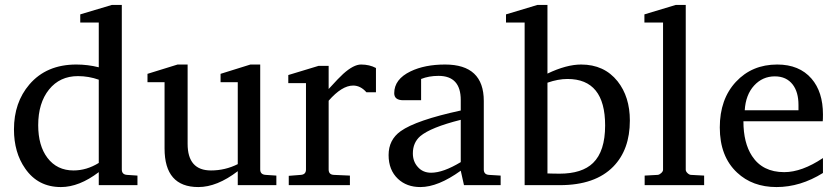

<svg xmlns="http://www.w3.org/2000/svg" viewBox="-20 -757 3421 785"><path d="M542 0H383.8V-53.2Q303.7 7.8 229 7.8Q135.3 7.8 83 -67.9Q37.1 -133.3 37.1 -228Q37.1 -337.9 100.1 -411.6Q169.9 -493.2 292 -493.2Q338.9 -493.2 383.8 -481.9V-665H308.1V-698.2L437 -736.8H478V-64Q478 -43.5 499 -42L542 -39.1ZM383.8 -90.8V-431.2Q342.3 -445.8 298.8 -445.8Q224.6 -445.8 180.4 -390.9Q136.2 -335.9 136.2 -245.1Q136.2 -161.6 173.8 -111.8Q212.9 -60.1 280.8 -60.1Q334 -60.1 383.8 -90.8Z M1109.9 0H952.1V-57.1Q867.2 7.8 791 7.8Q652.8 7.8 652.8 -149.9V-420.9H583V-455.1L706.1 -493.2H747.1V-168.9Q747.1 -60.1 842.8 -60.1Q900.4 -60.1 952.1 -85.9V-420.9H881.8V-455.1L1003.9 -493.2H1043.9V-64Q1043.9 -43.5 1065.9 -42L1109.9 -39.1Z M1517.1 -379.9H1478Q1454.1 -407.2 1423.8 -407.2Q1377.9 -407.2 1323.7 -345.2V-64Q1323.7 -43 1344.7 -42L1410.6 -39.1V0H1160.6V-38.1L1210 -42Q1231 -43.5 1231 -64V-417H1158.7V-450.2L1282.7 -487.8H1323.7V-393.1Q1366.7 -440.4 1383.3 -455.1Q1425.8 -493.2 1456.1 -493.2Q1490.7 -493.2 1517.1 -479Z M2026.9 0H1877L1863.8 -59.1Q1771 7.8 1698.7 7.8Q1642.6 7.8 1606.9 -25.9Q1568.8 -62 1568.8 -123Q1568.8 -185.5 1618.2 -220.7Q1681.2 -265.6 1863.8 -305.2V-348.1Q1863.8 -446.8 1772.9 -446.8Q1733.4 -446.8 1701.7 -434.1V-347.2H1628.9Q1591.8 -347.2 1591.8 -376Q1591.8 -433.1 1658.7 -465.3Q1716.8 -493.2 1799.8 -493.2Q1958 -493.2 1958 -344.2V-64Q1958 -43.5 1979 -42L2026.9 -39.1ZM1863.8 -94.2V-267.1Q1741.2 -236.3 1698.2 -200.2Q1668 -173.8 1668 -129.9Q1668 -97.2 1687.5 -75.2Q1708 -50.8 1742.7 -50.8Q1792 -50.8 1863.8 -94.2Z M2555.2 -264.2Q2555.2 -145 2487.3 -75.7Q2413.1 0 2269 0H2125V-665H2048.8V-698.2L2177.2 -736.8H2218.3V-456.1Q2295.9 -493.2 2356 -493.2Q2450.2 -493.2 2504.9 -424.8Q2555.2 -361.3 2555.2 -264.2ZM2454.1 -244.1Q2454.1 -434.1 2300.3 -434.1Q2261.7 -434.1 2218.3 -418.9V-47.9Q2217.3 -47.9 2236.3 -47.4Q2255.4 -46.9 2267.1 -46.9Q2359.9 -46.9 2404.8 -90.8Q2454.1 -138.7 2454.1 -244.1Z M2858.9 0H2615.7V-39.1L2668.9 -42Q2675.8 -42.5 2683.3 -49.3Q2690.9 -56.2 2690.9 -63V-665H2614.7V-698.2L2742.7 -736.8H2783.7V-63Q2783.7 -56.2 2790.8 -49.3Q2797.9 -42.5 2804.7 -42L2858.9 -39.1Z M3344.7 -49.8Q3252.4 7.8 3154.8 7.8Q3056.6 7.8 2993.7 -51.3Q2922.9 -117.2 2922.9 -235.8Q2922.9 -351.6 2988.8 -422.4Q3054.7 -493.2 3157.7 -493.2Q3248 -493.2 3297.9 -435.5Q3344.7 -381.3 3344.7 -289.1Q3344.7 -270 3343.8 -261.2H3019.5Q3019.5 -172.9 3054.7 -119.1Q3097.7 -53.2 3186.5 -53.2Q3258.3 -53.2 3344.7 -110.8ZM3244.6 -306.2V-328.1Q3244.6 -380.4 3221.2 -411.1Q3195.3 -444.8 3147.9 -444.8Q3097.7 -444.8 3063.2 -407.2Q3028.8 -369.6 3024.9 -306.2Z"/></svg>

Font: Ezra SIL
Style: Regular
Weight: 400
Designer: Development by SIL's NRSI team. OpenType tables by Ralph Hancock ( hancock@dircon.co.uk )
Foundry: SIL International, Version 2.51: 2007
Version: Version 2.51, 2007